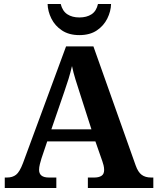

<svg xmlns="http://www.w3.org/2000/svg" viewBox="-20 -948 793 968"><path d="M4 0V-53H16Q43 -53 61 -67Q79 -81 96 -126L313 -714H451L664 -114Q676 -80 694.5 -66.5Q713 -53 741 -53H753V0H423V-53H456Q478 -53 491.5 -61.5Q505 -70 505 -91Q505 -103 502 -115Q499 -127 496 -135L461 -235H218L189 -149Q185 -137 181 -120.5Q177 -104 177 -92Q177 -53 226 -53H264V0ZM239 -296H441L382 -480Q371 -514 360.5 -547.5Q350 -581 343 -615Q335 -581 325.5 -550Q316 -519 304 -485ZM380 -771Q328 -771 292.5 -794.5Q257 -818 239 -854.5Q221 -891 220 -928H286Q295 -892 319.5 -876Q344 -860 380 -860Q417 -860 441.5 -876Q466 -892 474 -928H540Q539 -891 521 -854.5Q503 -818 468 -794.5Q433 -771 380 -771Z"/></svg>

Font: Noto Serif Sinhala
Style: Bold
Weight: 700
Designer: Jelle Bosma - Monotype Design Team
Foundry: Monotype Imaging Inc.
Version: Version 2.007; ttfautohint (v1.8.4.7-5d5b)